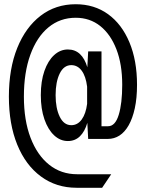

<svg xmlns="http://www.w3.org/2000/svg" viewBox="-20 -725 690 908"><path d="M342 163Q246 163 173.5 109.5Q101 56 61.5 -41Q22 -138 22 -268Q22 -400 61.5 -498Q101 -596 172 -650.5Q243 -705 338 -705Q426 -705 491 -658Q556 -611 592 -525Q628 -439 628 -324Q628 -261 617.5 -213Q607 -165 588.5 -132.5Q570 -100 545 -84Q520 -68 490 -68H397L393 -144Q381 -103 358 -80.5Q335 -58 301 -58Q265 -58 236 -85Q207 -112 190 -161Q173 -210 173 -275Q173 -341 190 -389.5Q207 -438 236 -464.5Q265 -491 301 -491Q335 -491 358 -469.5Q381 -448 393 -407L397 -482H460V-128H491Q525 -128 541.5 -182Q558 -236 558 -324Q558 -421 530.5 -492Q503 -563 454 -602Q405 -641 338 -641Q264 -641 209 -595.5Q154 -550 123.5 -466Q93 -382 93 -268Q93 -156 124.5 -73.5Q156 9 212.5 54Q269 99 345 99H506L463 163ZM317 -133Q347 -133 366.5 -160Q386 -187 392 -234V-315Q386 -364 366.5 -390.5Q347 -417 317 -417Q282 -417 262.5 -377.5Q243 -338 243 -275Q243 -213 262.5 -173Q282 -133 317 -133Z"/></svg>

Font: Azeret Mono Thin Light
Style: Regular
Weight: 300
Version: Version 1.002